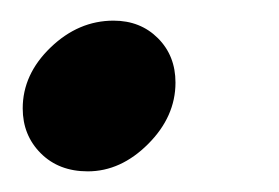

<svg xmlns="http://www.w3.org/2000/svg" viewBox="-20 -155 270 186"><path d="M2 -50Q2 -83 29 -109Q56 -135 90 -135Q116 -135 133 -118Q150 -101 150 -75Q150 -42 123.5 -15.5Q97 11 65 11Q37 11 19.5 -6.5Q2 -24 2 -50Z"/></svg>

Font: Open Sauce Sans SemiBold Italic
Style: Regular
Weight: 600
Italic angle: -10°
Designer: Alfredo Marco Pradil
Foundry: Creative Sauce Fz LLC
Version: Version 1.477